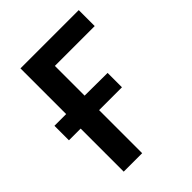

<svg xmlns="http://www.w3.org/2000/svg" viewBox="-201 -816 927 927"><g transform="rotate(-45 263.0 -352.5)"><path d="M99 0V-294H19V-393H99V-705H497V-596H225V-393L381 -392V-294H225V0Z"/></g></svg>

Font: Nunito Sans 7pt Condensed
Style: Bold
Weight: 700
Width: 3
Designer: Vernon Adams
Foundry: Vernon Adams
Version: Version 3.101;gftools[0.9.27]